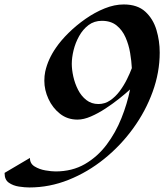

<svg xmlns="http://www.w3.org/2000/svg" viewBox="-102 -617 742 854"><path d="M-81.5 151.9 31.2 85.4Q30.8 110.4 51.8 123.3Q72.8 136.2 99.9 140.9Q127 145.5 145 145.5Q219.2 145.5 275.6 112.8Q332 80.1 372.3 26.4Q412.6 -27.3 438.2 -91.6Q463.9 -155.8 476.6 -219.2Q457 -201.2 428.5 -178.5Q399.9 -155.8 367.2 -134.3Q334.5 -112.8 302.2 -98.9Q270 -85 242.7 -85Q197.8 -85 164.8 -111.1Q131.8 -137.2 113.5 -177Q95.2 -216.8 95.2 -257.8Q95.2 -279.3 99.1 -298.3Q105.5 -327.1 117.7 -353.8Q129.9 -380.4 147 -404.8Q168.9 -437 203.1 -470.7Q237.3 -504.4 278.6 -533.2Q319.8 -562 363.5 -579.6Q407.2 -597.2 448.2 -597.2Q509.3 -597.2 544.2 -565.2Q579.1 -533.2 593.8 -484.1Q608.4 -435.1 608.4 -383.3Q608.4 -295.4 577.1 -209Q545.9 -122.6 490.2 -45.9Q434.6 30.8 361.3 89.8Q288.1 148.9 203.1 182.9Q118.2 216.8 28.8 216.8Q8.3 216.8 -17.6 212.9Q-43.5 209 -62.5 195.8Q-81.5 182.6 -81.5 154.3ZM335.9 -154.3Q364.3 -154.3 387.9 -170.4Q411.6 -186.5 430.2 -211.4Q448.7 -236.3 462.4 -263.9Q476.1 -291.5 484.4 -314Q482.9 -345.2 476.8 -381.6Q470.7 -418 456.5 -450.4Q442.4 -482.9 416.7 -503.7Q391.1 -524.4 351.1 -524.4Q316.9 -524.4 291.7 -505.4Q266.6 -486.3 250 -456.5Q233.4 -426.8 225.3 -393.8Q217.3 -360.8 217.3 -333Q217.3 -307.1 224.1 -276.4Q231 -245.6 245.1 -217.8Q259.3 -189.9 282 -172.1Q304.7 -154.3 335.9 -154.3Z"/></svg>

Font: Lugrasimo
Style: Regular
Weight: 400
Designer: The DocRepair Project, Astigmatic (AOETI)
Foundry: Google
Version: Version 1.001